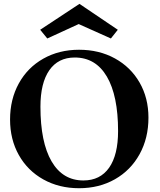

<svg xmlns="http://www.w3.org/2000/svg" viewBox="-20 -979 846 1015"><path d="M33.2 -347Q33.2 -454 79.5 -538Q125.7 -622 209.1 -669Q292.5 -716 397.9 -716Q504.4 -716 587.8 -670Q671.2 -624 718 -542.5Q764.8 -461 764.8 -357Q764.8 -249 718 -164Q671.2 -79 587.8 -31.5Q504.4 16 397.9 16Q292.5 16 209.1 -30.5Q125.7 -77 79.5 -159.5Q33.2 -242 33.2 -347ZM604.2 -286Q604.2 -473.4 544.9 -574.2Q485.6 -675 375 -675Q287.5 -675 240.6 -607.5Q193.8 -540 193.8 -415Q193.8 -227 252.6 -126Q311.4 -25 421 -25Q509.5 -25 556.9 -92.5Q604.2 -160 604.2 -286ZM192.4 -821.6 400 -958.6 602.8 -821.6 566.2 -775.6 396 -851.8 230 -775.6Z"/></svg>

Font: Wittgenstein
Style: Regular
Weight: 400
Designer: Jörg Drees
Foundry: Jörg Drees
Version: Version 1.003;Glyphs 3.1.2 (3151)